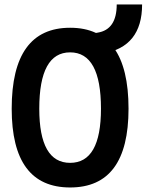

<svg xmlns="http://www.w3.org/2000/svg" viewBox="-20 -827 654 857"><path d="M293 9.8Q32.2 9.8 32.2 -341.8Q32.2 -703.1 293 -703.1Q553.7 -703.1 553.7 -341.8Q553.7 9.8 293 9.8ZM293 -100.1Q430.7 -100.1 430.7 -341.8Q430.7 -593.3 293 -593.3Q155.3 -593.3 155.3 -341.8Q155.3 -100.1 293 -100.1ZM410.6 -583.5 386.2 -676.3 415.5 -681.2Q501 -694.8 501 -807.1H614.3Q614.3 -617.7 439.9 -588.4Z"/></svg>

Font: CaskaydiaCove NF SemiBold
Style: Regular
Weight: 600
Designer: Aaron Bell
Foundry: Saja Typeworks
Version: Version 2111.001; VTT 6.35;Nerd Fonts 3.2.1